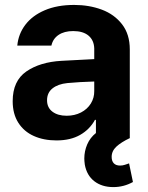

<svg xmlns="http://www.w3.org/2000/svg" viewBox="-20 -557 598 775"><path d="M322.3 107.4Q320.3 91.8 320.3 83Q320.3 53.2 332 25.9Q343.8 -1.5 367.2 -20V-73.2H363.3Q342.3 -34.7 303.5 -12.5Q264.6 9.8 208 9.8Q156.2 9.8 116.5 -8.1Q76.7 -25.9 54 -61.5Q31.2 -97.2 31.2 -148.4Q31.2 -230.5 86.4 -268.6Q141.6 -306.6 228.5 -311.5Q282.2 -314.9 360.4 -318.4V-361.3Q359.4 -394.5 337.4 -413.1Q315.4 -431.6 275.4 -431.6Q239.3 -431.6 216.3 -416Q193.4 -400.4 187.5 -373H49.8Q54.2 -419.9 82.3 -457Q110.4 -494.1 160.6 -515.6Q210.9 -537.1 279.3 -537.1Q339.8 -537.1 390.9 -518.1Q441.9 -499 472.9 -458.7Q503.9 -418.5 503.9 -357.4V-0.5L504.9 0Q468.8 17.1 449.7 34.9Q430.7 52.7 430.7 76.2Q430.7 93.3 439.5 102.3Q448.2 111.3 464.8 111.3Q474.6 111.3 484.1 108.2Q493.7 105 501 102.5L516.6 177.7Q479.5 198.2 437.5 198.2Q391.6 198.2 360.8 174.6Q330.1 150.9 322.3 107.4ZM249 -89.8Q281.2 -89.8 306.9 -103Q332.5 -116.2 346.7 -139.2Q360.8 -162.1 360.4 -189.5V-228Q337.4 -227.5 303.7 -225.6Q270 -223.6 252 -221.7Q213.9 -217.8 191.9 -200.2Q169.9 -182.6 169.9 -152.3Q169.9 -122.6 191.7 -106.2Q213.4 -89.8 249 -89.8Z"/></svg>

Font: Pretendard
Style: Bold
Weight: 700
Designer: Base glyphs from Inter by Rasmus Andersson; Hangeul glyphs from Noto Sans CJK(Source Han Sans) by Jang Soo-young and Kan
Foundry: Kil Hyung-jin
Version: Version 1.309